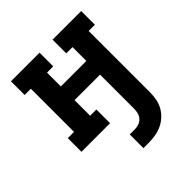

<svg xmlns="http://www.w3.org/2000/svg" viewBox="-200 -653 1001 1001"><g transform="rotate(-45 300.0 -152.5)"><path d="M283 215V114H320Q335 114 350 109Q365 104 375.5 92.5Q386 81 390 66Q394 51 394 35V-216H206V-101H252V0H41V-101H87V-419H41V-520H252V-419H206V-317H394V-419H348V-520H559V-419H513V35Q513 60 508 85Q503 110 490.5 131.5Q478 153 459 170Q440 187 417.5 197Q395 207 370 211Q345 215 320 215Z"/></g></svg>

Font: Iosevka Plex Etoile
Style: Bold
Weight: 700
Designer: Belleve Invis
Foundry: Belleve Invis
Version: Version 25.1.1; ttfautohint (v1.8.4)